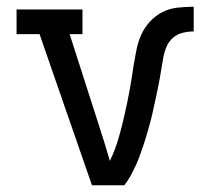

<svg xmlns="http://www.w3.org/2000/svg" viewBox="-20 -548 640 568"><path d="M348 0H252L97 -447H29V-520H224V-447H186L274 -173Q282 -148 290 -122.5Q298 -97 305 -72Q321 -105 331 -140Q341 -175 349 -210.5Q357 -246 363.5 -281.5Q370 -317 375 -353Q379 -376 383.5 -399.5Q388 -423 397.5 -444.5Q407 -466 423.5 -484Q440 -502 461 -512.5Q482 -523 506 -525.5Q530 -528 553 -528V-455Q537 -455 520.5 -451Q504 -447 491.5 -436Q479 -425 472.5 -409.5Q466 -394 463 -377.5Q460 -361 457.5 -345Q455 -329 452 -312.5Q449 -296 445.5 -279.5Q442 -263 438.5 -247Q435 -231 431.5 -215Q428 -199 423.5 -183Q419 -167 414.5 -151Q410 -135 404.5 -119Q399 -103 393.5 -87.5Q388 -72 381 -57Q374 -42 366 -27.5Q358 -13 348 0Z"/></svg>

Font: Iosevka HT Extended
Style: Regular
Weight: 400
Width: 7
Monospace: yes
Designer: Belleve Invis
Foundry: Belleve Invis
Version: Version 32.3.0; ttfautohint (v1.8.4)